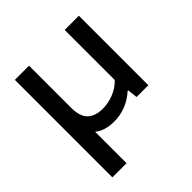

<svg xmlns="http://www.w3.org/2000/svg" viewBox="-202 -694 1063 1063"><g transform="rotate(-45 330.0 -162.0)"><path d="M577 -544V0H485L478 -58H472.5Q437.5 -25.5 393.2 -8.2Q349 9 301 9Q229.5 9 186.5 -26V220H75.5V-543.5H186.5V-214.5Q186.5 -146 217.8 -116Q249 -86 307 -86Q350.5 -86 392.8 -102.8Q435 -119.5 466 -152V-544Z"/></g></svg>

Font: Encode Sans Expanded Medium
Style: Regular
Weight: 500
Width: 7
Designer: Multiple Designers
Foundry: Impallari Type
Version: Version 2.000